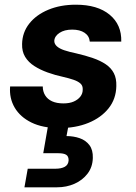

<svg xmlns="http://www.w3.org/2000/svg" viewBox="-20 -533 579 817"><path d="M233 12Q162 12 114 -11.5Q66 -35 42.5 -75Q19 -115 23 -165H162Q162 -144 172 -127.5Q182 -111 201.5 -102Q221 -93 250 -93Q276 -93 294 -101Q312 -109 322 -122Q332 -135 332 -151Q333 -168 322.5 -177.5Q312 -187 293 -193.5Q274 -200 248 -206Q215 -213 183 -224.5Q151 -236 126 -252Q101 -268 87 -291Q73 -314 74 -346Q75 -395 104.5 -432.5Q134 -470 185.5 -491.5Q237 -513 303 -513Q395 -513 446.5 -470.5Q498 -428 496 -356H362Q360 -380 340 -393.5Q320 -407 287 -407Q254 -407 233 -393Q212 -379 211 -359Q211 -346 222 -336Q233 -326 254 -319Q275 -312 304 -306Q343 -297 375 -286Q407 -275 430 -259.5Q453 -244 464.5 -221.5Q476 -199 475 -167Q474 -112 442 -72Q410 -32 356 -10Q302 12 233 12ZM84 264 98 185H215Q241 185 256 176.5Q271 168 272 149Q272 132 261.5 125.5Q251 119 228 119H164L186 -7H273L263 46Q293 46 319 55Q345 64 360.5 84.5Q376 105 375 139Q374 178 352.5 206Q331 234 297 249Q263 264 223 264Z"/></svg>

Font: DM Sans 18pt ExtraBold
Style: Italic
Weight: 800
Italic angle: -10°
Designer: Colophon Foundry, Jonny Pinhorn
Foundry: Colophon Foundry
Version: Version 4.004;gftools[0.9.30]